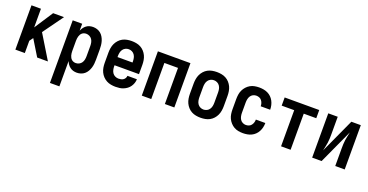

<svg xmlns="http://www.w3.org/2000/svg" viewBox="-32 -1215 4064 2118"><g transform="rotate(20 2000.0 -156.5)"><path d="M75 0V-520H186V-301L329 -520H457L285 -282L457 0H331L218 -185L217 -187L186 -144V0Z M559 215V-520H670V-438Q678 -458 690 -475Q702 -492 719 -504.5Q736 -517 756 -522.5Q776 -528 797 -528Q821 -528 844.5 -520.5Q868 -513 886.5 -497.5Q905 -482 917.5 -460.5Q930 -439 937 -416Q944 -393 946.5 -368.5Q949 -344 949 -320V-200Q949 -176 946.5 -151.5Q944 -127 937 -104Q930 -81 917.5 -59.5Q905 -38 886.5 -22.5Q868 -7 844.5 0.5Q821 8 797 8Q776 8 756 2.5Q736 -3 719 -15.5Q702 -28 690 -45Q678 -62 670 -82V215ZM751 -88Q771 -88 789.5 -97.5Q808 -107 819 -123.5Q830 -140 834 -160Q838 -180 838 -200V-320Q838 -340 834 -360Q830 -380 819 -396.5Q808 -413 789.5 -422.5Q771 -432 751 -432Q738 -432 725.5 -428Q713 -424 703 -415.5Q693 -407 686.5 -395.5Q680 -384 676.5 -371.5Q673 -359 671.5 -346Q670 -333 670 -320V-200Q670 -187 671.5 -174Q673 -161 676.5 -148.5Q680 -136 686.5 -124.5Q693 -113 703 -104.5Q713 -96 725.5 -92Q738 -88 751 -88Z M1252 8Q1225 8 1197.5 3Q1170 -2 1146 -15Q1122 -28 1103 -48Q1084 -68 1072 -93Q1060 -118 1055.5 -145.5Q1051 -173 1051 -200V-320Q1051 -347 1055.5 -374.5Q1060 -402 1071.5 -426.5Q1083 -451 1101.5 -471.5Q1120 -492 1144 -505Q1168 -518 1195.5 -523Q1223 -528 1250 -528Q1277 -528 1304.5 -523Q1332 -518 1356 -505Q1380 -492 1398.5 -471.5Q1417 -451 1428.5 -426.5Q1440 -402 1444.5 -374.5Q1449 -347 1449 -320V-212H1162V-200Q1162 -180 1166.5 -159.5Q1171 -139 1182.5 -122.5Q1194 -106 1213 -97Q1232 -88 1252 -88Q1267 -88 1281.5 -91Q1296 -94 1308 -102Q1320 -110 1327.5 -123Q1335 -136 1336 -151H1447Q1446 -127 1438.5 -105Q1431 -83 1417.5 -63.5Q1404 -44 1385 -30Q1366 -16 1344 -7Q1322 2 1299 5Q1276 8 1252 8ZM1162 -308H1338V-320Q1338 -340 1334 -360Q1330 -380 1318.5 -397Q1307 -414 1288.5 -423Q1270 -432 1250 -432Q1230 -432 1211.5 -423Q1193 -414 1181.5 -397Q1170 -380 1166 -360Q1162 -340 1162 -320Z M1559 0V-520H1941V0H1830V-424H1670V0Z M2250 8Q2223 8 2195.5 3Q2168 -2 2144 -15Q2120 -28 2101.5 -48.5Q2083 -69 2071.5 -93.5Q2060 -118 2055.5 -145.5Q2051 -173 2051 -200V-320Q2051 -347 2055.5 -374.5Q2060 -402 2071.5 -426.5Q2083 -451 2101.5 -471.5Q2120 -492 2144 -505Q2168 -518 2195.5 -523Q2223 -528 2250 -528Q2277 -528 2304.5 -523Q2332 -518 2356 -505Q2380 -492 2398.5 -471.5Q2417 -451 2428.5 -426.5Q2440 -402 2444.5 -374.5Q2449 -347 2449 -320V-200Q2449 -173 2444.5 -145.5Q2440 -118 2428.5 -93.5Q2417 -69 2398.5 -48.5Q2380 -28 2356 -15Q2332 -2 2304.5 3Q2277 8 2250 8ZM2250 -88Q2270 -88 2288.5 -97Q2307 -106 2318.5 -123Q2330 -140 2334 -160Q2338 -180 2338 -200V-320Q2338 -340 2334 -360Q2330 -380 2318.5 -397Q2307 -414 2288.5 -423Q2270 -432 2250 -432Q2230 -432 2211.5 -423Q2193 -414 2181.5 -397Q2170 -380 2166 -360Q2162 -340 2162 -320V-200Q2162 -180 2166 -160Q2170 -140 2181.5 -123Q2193 -106 2211.5 -97Q2230 -88 2250 -88Z M2747 8Q2720 8 2693 3Q2666 -2 2642.5 -15.5Q2619 -29 2600.5 -49.5Q2582 -70 2570.5 -94.5Q2559 -119 2555 -146Q2551 -173 2551 -200V-320Q2551 -347 2555 -374Q2559 -401 2570.5 -425.5Q2582 -450 2600.5 -470.5Q2619 -491 2642.5 -504.5Q2666 -518 2693 -523Q2720 -528 2747 -528Q2773 -528 2798.5 -523.5Q2824 -519 2847 -508Q2870 -497 2888.5 -479Q2907 -461 2919 -438.5Q2931 -416 2937 -390.5Q2943 -365 2943 -340Q2943 -339 2943 -338.5Q2943 -338 2943 -338H2832Q2832 -338 2832 -338.5Q2832 -339 2832 -339Q2832 -357 2826.5 -374Q2821 -391 2810 -405Q2799 -419 2782 -425.5Q2765 -432 2747 -432Q2727 -432 2709 -422.5Q2691 -413 2680.5 -396.5Q2670 -380 2666 -360Q2662 -340 2662 -320V-200Q2662 -180 2666 -160Q2670 -140 2680.5 -123.5Q2691 -107 2709 -97.5Q2727 -88 2747 -88Q2765 -88 2782 -94.5Q2799 -101 2810 -115Q2821 -129 2826.5 -146Q2832 -163 2832 -181Q2832 -181 2832 -181.5Q2832 -182 2832 -182H2943Q2943 -182 2943 -181.5Q2943 -181 2943 -180Q2943 -155 2937 -129.5Q2931 -104 2919 -81.5Q2907 -59 2888.5 -41Q2870 -23 2847 -12Q2824 -1 2798.5 3.5Q2773 8 2747 8Z M3194 0V-424H3047V-520H3453V-424H3306V0Z M3559 0V-520H3670V-312Q3670 -287 3669 -262.5Q3668 -238 3664.5 -213.5Q3661 -189 3655.5 -165Q3650 -141 3645 -116L3830 -520H3941V0H3830V-208Q3830 -233 3831 -257.5Q3832 -282 3835.5 -306.5Q3839 -331 3844.5 -355Q3850 -379 3855 -404L3670 0Z"/></g></svg>

Font: Iosevka SS04
Style: Bold
Weight: 700
Monospace: yes
Designer: Belleve Invis
Foundry: Belleve Invis
Version: Version 19.0.0; ttfautohint (v1.8.4)